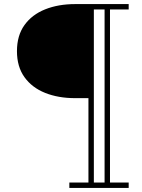

<svg xmlns="http://www.w3.org/2000/svg" viewBox="-20 -770 693 940"><path d="M348 -289.5Q265.5 -289.5 201 -315.2Q136.5 -341 99.8 -392.2Q63 -443.5 63 -519.5Q63 -596 99.8 -647.2Q136.5 -698.5 201 -724.2Q265.5 -750 348 -750H610V-723.5H428V-289.5ZM319.5 150V123.5H610V150ZM413 150V-750H439.5V150ZM492 150V-750H518.5V150Z"/></svg>

Font: Bodoni Moda SC 9pt
Style: Bold
Weight: 700
Designer: Owen Earl
Foundry: indestructible type
Version: Version 2.005